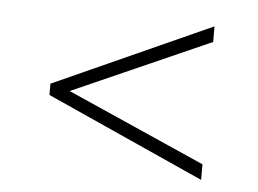

<svg xmlns="http://www.w3.org/2000/svg" viewBox="-36 -601 592 441"><g transform="rotate(5 260.0 -380.0)"><path d="M442 -203 78 -367V-393L442 -557V-521L123.5 -380L442 -239Z"/></g></svg>

Font: Encode Sans SemiCondensed SemiCondensed Thin
Style: Regular
Weight: 100
Width: 4
Designer: Multiple Designers
Foundry: Impallari Type
Version: Version 3.000; ttfautohint (v1.8.3) -l 8 -r 50 -G 200 -x 14 